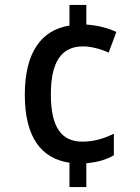

<svg xmlns="http://www.w3.org/2000/svg" viewBox="-20 -744 566 774"><path d="M328 -645V-724H260V-641C148 -623 80 -535 80 -362C80 -191 146 -105 260 -88V10H328V-86C373 -90 408 -100 439 -118V-205C400 -186 360 -173 312 -173C228 -173 185 -231 185 -363C185 -494 227 -557 315 -557C346 -557 385 -547 418 -532L449 -615C417 -631 373 -642 328 -645Z"/></svg>

Font: Noto Sans Lao Looped SemiCondensed Medium
Style: Regular
Weight: 500
Width: 4
Designer: Mark Frömberg, Ben Mitchell
Foundry: The Fontpad Ltd
Version: Version 1.002